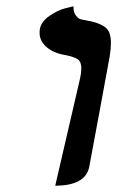

<svg xmlns="http://www.w3.org/2000/svg" viewBox="-20 -585 373 611"><path d="M155.8 5.9 234.9 -335.9Q238.8 -353 238.8 -367.2Q238.8 -388.2 227.8 -396Q216.8 -403.8 190.9 -409.2Q151.9 -415 128.9 -434.6Q106 -454.1 106 -480Q106 -488.8 106.9 -493.2Q111.8 -517.1 138.4 -535.2Q165 -553.2 189.5 -559.1L213.9 -564.9V-561Q213.9 -545.9 220.9 -536.4Q228 -526.9 233.4 -524.9Q238.8 -522.9 250 -521Q272 -517.1 283.9 -513.4Q295.9 -509.8 308.8 -502.4Q321.8 -495.1 327.4 -482.2Q333 -469.2 333 -449.2Q333 -429.2 329.1 -405.8Q319.3 -351.6 297.6 -234.4Q275.9 -117.2 264.2 -55.2Q252.9 5.9 155.8 5.9Z"/></svg>

Font: Linux Libertine
Style: Semibold Italic
Weight: 600
Italic angle: -11.5°
Designer: Philipp H. Poll
Foundry: Philipp H. Poll
Version: Version 5.1.2 ; ttfautohint (v0.9)